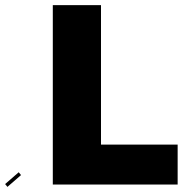

<svg xmlns="http://www.w3.org/2000/svg" viewBox="-23 -720 736 749"><path d="M183 0H670V-156H371V-700H183ZM6 9 59 -37 50 -48 -3 -2Z"/></svg>

Font: Arthouse Owned Black
Style: Regular
Weight: 900
Designer: Jeremy Tribby
Foundry: Tribby Type
Version: Version 1.000;PS 001.000;hotconv 1.0.88;makeotf.lib2.5.64775